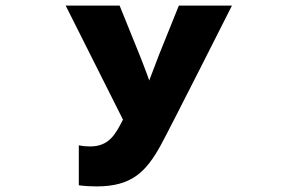

<svg xmlns="http://www.w3.org/2000/svg" viewBox="-20 -548 1040 687"><path d="M810 -528H620L549 -352C549 -352 526 -291 514 -260C503 -292 480 -350 480 -350L408 -528H215L420 -120C393 -67 370 -24 302 -24C290 -24 277 -25 262 -28V115C285 118 307 119 326 119C452 119 503 66 555 -28C591 -94 810 -528 810 -528Z"/></svg>

Font: LINE Seed JP_OTF ExtraBold
Style: Regular
Weight: 800
Designer: LY Corporation & Fontrix & Fontworks
Version: Version 1.013